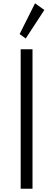

<svg xmlns="http://www.w3.org/2000/svg" viewBox="-20 -1164 328 1184"><path d="M107.5 0V-860H180.5V0ZM138.5 -926.5 101 -954 196 -1143.5 253.5 -1102.5Z"/></svg>

Font: Spartan Thin
Style: Regular
Weight: 400
Version: Version 1.004